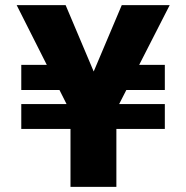

<svg xmlns="http://www.w3.org/2000/svg" viewBox="-20 -729 726 749"><path d="M276 -251 45 -709H236L395 -333H296L455 -709H642L408 -251ZM255 0V-322H434V0ZM237 -476 262 -378H63V-476ZM63 -226V-323H623V-226ZM441 -378 476 -476H623V-378Z"/></svg>

Font: Outfit Thin ExtraBold
Style: Regular
Weight: 800
Version: Version 1.100;gftools[0.9.27]